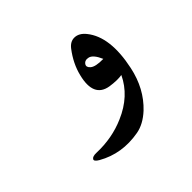

<svg xmlns="http://www.w3.org/2000/svg" viewBox="-84 -361 501 501"><g transform="rotate(-45 166.5 -110.5)"><path d="M248.5 -165.5Q237.3 -191.4 224.1 -194.8Q211.4 -197.8 205.6 -189Q200.7 -181.6 209.5 -173.8Q219.2 -165 248.5 -165.5ZM252 -102.5Q235.4 -99.6 209 -103.5Q159.2 -111.8 175.8 -178.2Q184.1 -212.4 208 -243.7Q219.2 -258.3 233.9 -258.3Q251 -258.3 264.6 -241.2Q302.7 -193.8 282.2 -97.7Q269 -35.2 227.1 4.4Q201.2 28.3 173.8 33.2Q108.4 44.9 54.7 14.2Q41 6.3 44.9 0.5Q48.8 -5.4 62.5 -4.9Q118.7 -2.9 166.5 -23.9Q227.1 -49.8 252 -102.5Z"/></g></svg>

Font: Amiri Quran
Style: Regular
Weight: 400
Designer: Khaled Hosny
Version: Version 000.105